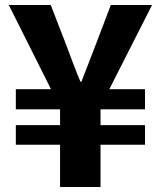

<svg xmlns="http://www.w3.org/2000/svg" viewBox="-20 -744 639 764"><path d="M219 0V-168H43V-246H219V-309H43V-389H183L15 -724H182L242 -569Q256 -532 270 -494.5Q284 -457 300 -419H304Q319 -458 333.5 -495Q348 -532 362 -569L421 -724H585L415 -389H557V-309H380V-246H557V-168H380V0Z"/></svg>

Font: Noto Sans TC Thin ExtraBold
Style: Regular
Weight: 800
Version: Version 2.004-H2;hotconv 1.0.118;makeotfexe 2.5.65603